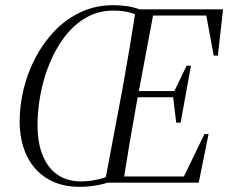

<svg xmlns="http://www.w3.org/2000/svg" viewBox="-20 -706 882 742"><path d="M417 -7Q384 5 352 10.5Q320 16 288 16Q215 16 163 -15.5Q111 -47 83.5 -104Q56 -161 56 -238Q56 -299 71.5 -362.5Q87 -426 117.5 -484Q148 -542 192 -587.5Q236 -633 293 -659.5Q350 -686 418 -686Q442 -686 472 -682Q502 -678 530 -665L524 -639Q506 -650 488.5 -655.5Q471 -661 454 -663Q437 -665 418 -665Q359 -665 312 -637.5Q265 -610 230 -564Q195 -518 171.5 -460.5Q148 -403 136.5 -341.5Q125 -280 125 -224Q125 -153 145.5 -104Q166 -55 203.5 -30Q241 -5 292 -5Q310 -5 330.5 -7.5Q351 -10 374 -16.5Q397 -23 421 -35ZM385 0 453 -361Q467 -438 480 -515.5Q493 -593 505 -670H576L508 -308Q494 -231 481 -154Q468 -77 456 0ZM413 0 417 -24H725L685 -12L770 -188H786L748 0ZM474 -330 478 -354H666L662 -330ZM532 -646 536 -670H842L822 -491H806L775 -658L812 -646ZM661 -232 649 -332 653 -352 701 -452H718L678 -232Z"/></svg>

Font: Source Serif 4 60pt
Style: Italic
Weight: 400
Italic angle: -12°
Version: Version 4.004;hotconv 1.0.116;makeotfexe 2.5.65601